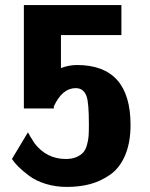

<svg xmlns="http://www.w3.org/2000/svg" viewBox="-20 -715 590 756"><path d="M27 -89 90 -194Q92 -190 96.5 -182.5Q101 -175 103 -171V-172Q105 -168 109.5 -161Q114 -154 116 -151L115 -152Q163 -89 239 -89Q264 -89 281 -96.5Q298 -104 307.5 -114.5Q317 -125 322.5 -144.5Q328 -164 329 -181Q330 -198 330 -224Q330 -311 321 -335Q310 -368 278 -368Q225 -368 192 -296V-288H74V-695H458V-577H220V-447Q252 -459 283 -459Q494 -459 494 -223Q494 -153 472.5 -103Q451 -53 413.5 -27Q376 -1 334.5 10Q293 21 243 21Q199 21 160 9Q121 -3 94.5 -23Q68 -43 53 -58Q38 -73 27 -89Z"/></svg>

Font: Coval
Style: Black
Weight: 1000
Foundry: Context Ltd
Version: Version 001.000